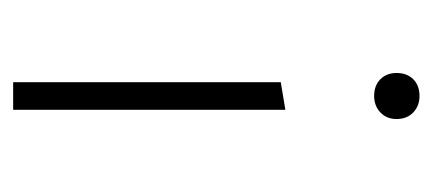

<svg xmlns="http://www.w3.org/2000/svg" viewBox="-203 -455 658 292"><g transform="rotate(90 126.0 -309.0)"><path d="M126 -549Q110 -549 100.5 -558.5Q91 -568 91 -583Q91 -599 100.5 -608.5Q110 -618 126 -618Q141 -618 151 -608.5Q161 -599 161 -583Q161 -568 151 -558.5Q141 -549 126 -549ZM105 0V-407L147 -414V0Z"/></g></svg>

Font: EauTestText Light
Style: Regular
Weight: 300
Designer: Christian Thalmann (Catharsis Fonts)
Version: Version 0.001;PS 000.001;hotconv 1.0.88;makeotf.lib2.5.64775